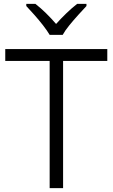

<svg xmlns="http://www.w3.org/2000/svg" viewBox="-20 -966 579 986"><path d="M304 0H235V-653H7V-714H531V-653H304ZM235 -787Q222 -809 201 -836Q180 -863 156.5 -889.5Q133 -916 115 -935V-946H162Q189 -925 216.5 -898Q244 -871 268 -843Q293 -871 321 -898Q349 -925 376 -946H424V-935Q406 -916 382 -889.5Q358 -863 336 -836Q314 -809 302 -787Z"/></svg>

Font: Noto Sans Oriya Light
Style: Regular
Weight: 300
Version: Version 2.003